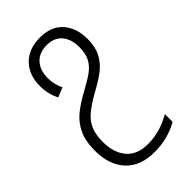

<svg xmlns="http://www.w3.org/2000/svg" viewBox="-240 -614 927 927"><g transform="rotate(-45 224.0 -150.5)"><path d="M390 -374Q390 -322 372 -286Q354 -250 321 -223.5Q288 -197 232 -167Q179 -137 149 -112Q119 -87 104.5 -54Q90 -21 90 29Q90 103 127 147Q164 191 238 191Q320 191 397 146V199Q323 241 233 241Q136 241 84.5 185Q33 129 33 33Q33 -33 53.5 -76.5Q74 -120 110 -149.5Q146 -179 207 -212Q255 -238 280.5 -257.5Q306 -277 320 -304.5Q334 -332 334 -374Q334 -429 307 -461Q280 -493 229 -493Q178 -493 149 -462Q120 -431 120 -375Q120 -333 139 -295L90 -275Q66 -321 66 -376Q66 -452 110.5 -497Q155 -542 232 -542Q309 -542 349.5 -495.5Q390 -449 390 -374Z"/></g></svg>

Font: Noto Sans UI NarrowLight
Style: Regular
Weight: 300
Width: 4
Designer: Monotype Design Team
Foundry: Monotype Imaging Inc.
Version: Version 1.001